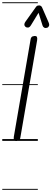

<svg xmlns="http://www.w3.org/2000/svg" viewBox="-25 -1246 455 1698"><path d="M156 -35Q154.5 -18.5 147.5 -9.5Q140.5 -0.5 121.5 1Q103.5 2 99.2 -7Q95 -16 97 -35L244.5 -891.5Q246 -908 253.2 -917Q260.5 -926 279 -927.5Q297 -928.5 301.5 -919.5Q306 -910.5 303.5 -891.5ZM156 -35Q154.5 -18.5 147.5 -9.5Q140.5 -0.5 121.5 1Q103.5 2 99.2 -7Q95 -16 97 -35L244.5 -891.5Q246 -908 253.2 -917Q260.5 -926 279 -927.5Q297 -928.5 301.5 -919.5Q306 -910.5 303.5 -891.5ZM391.5 -1000.5Q377.5 -995.5 366.2 -1001.5Q355 -1007.5 351 -1021L316 -1133L248.5 -1022.5Q236.5 -1003 222.8 -1002.2Q209 -1001.5 200.5 -1008.5Q190 -1018 190.5 -1029.8Q191 -1041.5 198.5 -1052L291.5 -1182.5Q300 -1195 308.2 -1196.5Q316.5 -1198 324 -1198Q328.5 -1198 336 -1193.5Q343.5 -1189 347 -1180.5L403.5 -1051Q413.5 -1029 408.2 -1016.5Q403 -1004 391.5 -1000.5ZM-5 424.5H309.5V432.5H-5ZM-5 -16H309.5V0H-5ZM-5 -501.5H309.5V-493.5H-5ZM-5 -1226H309.5V-1218H-5Z"/></svg>

Font: Edu AU VIC WA NT Guides
Style: Regular
Weight: 400
Designer: Tina and Corey Anderson, Eben Sorkin, Mirko Velimirovic
Foundry: Google for Education
Version: Version 1.001